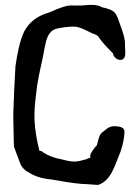

<svg xmlns="http://www.w3.org/2000/svg" viewBox="-20 -783 584 808"><path d="M36 -285 38 -187C38 -182 39 -174 39 -165C47 -143 56 -120 64 -98C69 -83 82 -67 96 -60H97C123 -42 153 -32 194 -28H195C236 -21 284 -12 324 -9L347 -8L387 -5H394C449 -24 463 -88 488 -147C498 -177 503 -204 504 -229C503 -241 495 -249 475 -251H474C455 -254 440 -250 427 -239C399 -217 401 -223 388 -173V-172C376 -160 368 -148 360 -132V-119C355 -118 351 -117 345 -114V-113H344C329 -110 313 -103 292 -103C270 -104 258 -108 241 -112C208 -118 176 -130 153 -148H146C136 -187 127 -235 125 -281V-301C125 -343 132 -382 136 -421C146 -487 158 -522 168 -583C175 -619 183 -652 217 -662C239 -667 264 -671 291 -671C321 -671 356 -646 378 -639H379L393 -631V-630C411 -603 433 -581 455 -559L456 -557V-556C458 -541 476 -529 490 -531C514 -536 506 -567 506 -593V-600C506 -632 485 -678 475 -709C474 -711 472 -714 471 -717C464 -734 448 -743 424 -749C418 -750 411 -752 405 -754V-755C390 -763 363 -764 338 -761C318 -759 297 -760 277 -760C255 -759 238 -751 221 -745C209 -740 197 -735 186 -730H185C137 -716 104 -691 82 -651C63 -611 53 -559 45 -504C41 -438 38 -370 36 -305ZM45 -499V-500ZM82 -646ZM221 -745ZM241 -107ZM387 5ZM424 -749ZM471 -717ZM488 -142ZM504 -535V-536Z"/></svg>

Font: Vapor
Style: Lit
Weight: 300
Foundry: Cannot Into Space Fonts
Version: Version 0.179